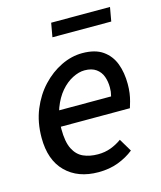

<svg xmlns="http://www.w3.org/2000/svg" viewBox="-103 -738 692 826"><g transform="rotate(-15 242.5 -325.0)"><path d="M234 12Q143 12 89 -41.5Q35 -95 35 -194Q35 -263 58 -319Q81 -375 119 -415.5Q157 -456 203.5 -478.5Q250 -501 298 -501Q355 -501 389 -477Q423 -453 438 -413Q453 -373 453 -322Q453 -301 450.5 -282.5Q448 -264 443.5 -248Q439 -232 435 -219H103L111 -289H370Q373 -301 374 -309Q375 -317 375 -328Q375 -354 367 -376.5Q359 -399 339.5 -413Q320 -427 288 -427Q263 -427 234.5 -412.5Q206 -398 182 -370Q158 -342 142.5 -301Q127 -260 127 -209Q127 -151 143 -119.5Q159 -88 187 -75.5Q215 -63 252 -63Q283 -63 309.5 -73Q336 -83 358 -99L392 -42Q362 -18 322.5 -3Q283 12 234 12ZM192 -600 203 -662H465L454 -600Z"/></g></svg>

Font: Source Sans 3 ExtraLight Medium
Style: Italic
Weight: 500
Italic angle: -11°
Version: Version 3.052;hotconv 1.1.0;makeotfexe 2.6.0